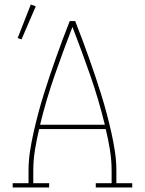

<svg xmlns="http://www.w3.org/2000/svg" viewBox="-20 -828 640 848"><path d="M36 0V-19H106V-74Q106 -117 112.5 -159.5Q119 -202 128.5 -244Q138 -286 149 -327.5Q160 -369 173 -410.5Q186 -452 199.5 -492.5Q213 -533 227.5 -573.5Q242 -614 257 -654.5Q272 -695 288 -735H312Q328 -695 343 -654.5Q358 -614 372.5 -573.5Q387 -533 400.5 -492.5Q414 -452 427 -410.5Q440 -369 451 -327.5Q462 -286 471.5 -244Q481 -202 487.5 -159.5Q494 -117 494 -74V-19H564V0H403V-19H473V-74Q473 -120 465.5 -166.5Q458 -213 447 -258H153Q142 -213 134.5 -166.5Q127 -120 127 -74V-19H197V0ZM157 -277H443Q416 -388 378.5 -495.5Q341 -603 300 -709Q259 -603 221.5 -495.5Q184 -388 157 -277ZM75 -654 58 -660 116 -808 138 -800Z"/></svg>

Font: Iosevka Curly Slab ThEx
Style: Regular
Weight: 100
Width: 7
Monospace: yes
Designer: Belleve Invis
Foundry: Belleve Invis
Version: Version 11.1.0; ttfautohint (v1.8.3)